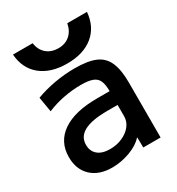

<svg xmlns="http://www.w3.org/2000/svg" viewBox="-180 -865 914 989"><g transform="rotate(-30 276.5 -370.0)"><path d="M199 10Q121 10 76 -32.5Q31 -75 31 -148Q31 -239 103 -288.5Q175 -338 308 -338H383Q383 -378 373 -400Q363 -422 338.5 -431Q314 -440 271 -440Q220 -440 167.5 -430Q115 -420 68 -400L53 -489Q103 -508 163.5 -519Q224 -530 285 -530Q363 -530 407.5 -511Q452 -492 471.5 -447Q491 -402 491 -328V0H388L387 -60H385Q358 -29 305.5 -9.5Q253 10 199 10ZM237 -78Q277 -78 310.5 -93Q344 -108 363.5 -133Q383 -158 383 -189V-256H323Q231 -256 185 -232Q139 -208 139 -159Q139 -121 164.5 -99.5Q190 -78 237 -78ZM266 -570Q169 -570 110.5 -617.5Q52 -665 46 -750H163Q169 -708 196.5 -684.5Q224 -661 266 -661Q307 -661 334 -684.5Q361 -708 369 -750H486Q479 -665 421 -617.5Q363 -570 266 -570Z"/></g></svg>

Font: M PLUS 1 Medium
Style: Regular
Weight: 500
Designer: Coji Morishita
Foundry: UNDERFOREST DESIGN
Version: Version 1.001